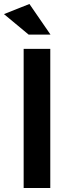

<svg xmlns="http://www.w3.org/2000/svg" viewBox="-33 -946 359 966"><path d="M221 -772 115 -926 -13 -875 111 -772ZM220 -700H86V0H220Z"/></svg>

Font: Montserrat_SPRD_medium Medium
Style: Regular
Weight: 400
Designer: Julieta Ulanovsky edited by Nelly Hempel
Foundry: Julieta Ulanovsky
Version: Version 4.000;PS 004.000;hotconv 1.0.88;makeotf.lib2.5.64775